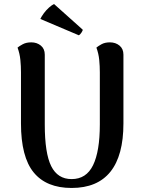

<svg xmlns="http://www.w3.org/2000/svg" viewBox="-20 -918 709 952"><path d="M592 -647V-306Q592 -147 527.5 -66.5Q463 14 335 14Q210 14 147 -63Q84 -140 84 -306V-560Q84 -590 81 -621Q78 -652 67 -682Q75 -689 92.5 -698.5Q110 -708 135 -708Q163 -708 182.5 -692Q202 -676 202 -647V-301Q202 -158 234 -94Q266 -30 335 -30Q408 -30 441.5 -99Q475 -168 475 -301V-560Q475 -590 472 -621Q469 -652 458 -682Q466 -689 483 -698.5Q500 -708 525 -708Q553 -708 572.5 -692Q592 -676 592 -647ZM180 -824Q186 -837 197.5 -852.5Q209 -868 223 -880.5Q237 -893 248 -898L390 -771Q391 -767 384 -756.5Q377 -746 371 -743Z"/></svg>

Font: Arima SemiBold
Style: Regular
Weight: 600
Designer: Joana Correia and Natanael Gama
Foundry: NDISCOVER
Version: Version 1.101;gftools[0.9.23]